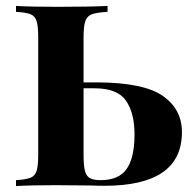

<svg xmlns="http://www.w3.org/2000/svg" viewBox="-20 -628 658 648"><path d="M594 -182Q594 -1 333 -1Q306 -1 286 -2L168 -3Q81 -3 34 0V-20Q67 -22 82.5 -28Q98 -34 103.5 -51Q109 -68 109 -106V-502Q109 -540 103.5 -557Q98 -574 83 -580Q68 -586 34 -588V-608Q81 -605 174 -605Q284 -605 343 -608V-588Q307 -586 290.5 -580Q274 -574 268 -557Q262 -540 262 -502V-350H309Q466 -349 530 -304Q594 -259 594 -182ZM434 -174Q434 -247 405 -288.5Q376 -330 299 -330H262V-106Q262 -70 266.5 -52Q271 -34 283 -27Q295 -20 320 -20Q381 -20 407.5 -58Q434 -96 434 -174Z"/></svg>

Font: Playfair Display SC
Style: Bold
Weight: 700
Designer: Claus Eggers Sørensen
Foundry: Claus Eggers Sørensen
Version: Version 1.200; ttfautohint (v1.6)